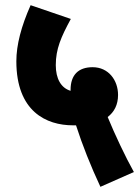

<svg xmlns="http://www.w3.org/2000/svg" viewBox="-20 -652 536 740"><path d="M367 68 496 11C464 -46 422 -135 395 -201C420 -220 435 -248 435 -286C435 -343 398 -393 337 -393C282 -393 252 -363 252 -306V-302C215 -313 195 -349 195 -401C195 -463 215 -509 253 -579L98 -632C62 -551 43 -479 43 -416C43 -222 159 -169 261 -169C265 -169 269 -169 273 -169C297 -94 330 -11 367 68Z"/></svg>

Font: Noto Sans ExtraCondensed Black
Style: Italic
Weight: 900
Width: 2
Italic angle: -12°
Designer: Monotype Design Team
Foundry: Monotype Imaging Inc.
Version: Version 2.013